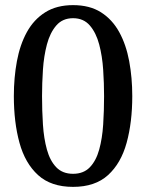

<svg xmlns="http://www.w3.org/2000/svg" viewBox="-20 -729 570 749"><path d="M34 -354Q34 -426 46 -490.5Q58 -555 85 -604Q112 -653 156.5 -681Q201 -709 265 -709Q330 -709 374 -681Q418 -653 445 -604Q472 -555 484 -490.5Q496 -426 496 -354Q496 -252 474 -172Q452 -92 401.5 -46Q351 0 265 0Q179 0 128.5 -46Q78 -92 56 -172Q34 -252 34 -354ZM386 -354Q386 -404 382.5 -457Q379 -510 367 -555.5Q355 -601 330.5 -629.5Q306 -658 265 -658Q224 -658 199.5 -629.5Q175 -601 163 -555.5Q151 -510 147.5 -457Q144 -404 144 -354Q144 -297 147.5 -243Q151 -189 163 -145.5Q175 -102 199.5 -76.5Q224 -51 265 -51Q306 -51 330.5 -76.5Q355 -102 367 -145.5Q379 -189 382.5 -243Q386 -297 386 -354Z"/></svg>

Font: Marmelad
Style: Regular
Weight: 400
Designer: Manvel Shmavonyan
Foundry: Cyreal
Version: Version 1.110; ttfautohint (v1.8.4.7-5d5b)